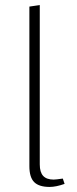

<svg xmlns="http://www.w3.org/2000/svg" viewBox="-20 -734 304 758"><path d="M96 -78V-708L137 -714V-85Q137 -54 150.5 -39.5Q164 -25 192 -25Q200 -25 228 -29L235 -8Q201 4 176 4Q134 4 115 -15Q96 -34 96 -78Z"/></svg>

Font: Ysabeau Infant Light
Style: Regular
Weight: 300
Designer: Christian Thalmann (Catharsis Fonts)
Version: Version 0.003